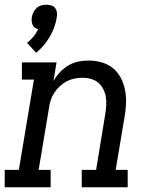

<svg xmlns="http://www.w3.org/2000/svg" viewBox="-30 -795 650 815"><path d="M123 -571 85 -613Q100 -625 112 -639.5Q124 -654 132 -671Q124 -673 118 -677.5Q112 -682 108.5 -689.5Q105 -697 104.5 -705Q104 -713 105 -722Q107 -733 112 -743Q117 -753 125.5 -761Q134 -769 145 -772Q156 -775 167 -775Q178 -775 188 -772Q198 -769 204 -761Q210 -753 211.5 -743Q213 -733 211 -722Q208 -701 200.5 -680Q193 -659 181.5 -639.5Q170 -620 155.5 -602.5Q141 -585 123 -571ZM-10 0V-74H50L114 -457H63V-530H210L197 -451Q208 -471 224 -488Q240 -505 260 -517Q280 -529 302 -533.5Q324 -538 345 -538Q374 -538 401 -530.5Q428 -523 449 -506Q470 -489 482.5 -465Q495 -441 500.5 -414Q506 -387 505 -358Q504 -329 499 -300L461 -74H512V0H317V-74H378L417 -312Q420 -331 421 -349Q422 -367 419 -384.5Q416 -402 408 -417.5Q400 -433 387 -444Q374 -455 356.5 -460Q339 -465 320 -465Q303 -465 286 -461.5Q269 -458 253.5 -450Q238 -442 224.5 -429.5Q211 -417 201 -402Q191 -387 185.5 -370.5Q180 -354 178 -337L134 -74H185V0Z"/></svg>

Font: Iosevka Slab Extended Oblique
Style: Regular
Weight: 400
Width: 7
Italic angle: -9°
Monospace: yes
Designer: Belleve Invis
Foundry: Belleve Invis
Version: Version 11.1.0; ttfautohint (v1.8.3)